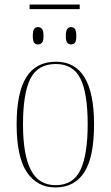

<svg xmlns="http://www.w3.org/2000/svg" viewBox="-20 -813 486 843"><path d="M110 -773V-793H330V-773ZM147 -618Q136 -618 130 -625.5Q124 -633 124 -655Q124 -678 130 -686Q136 -694 147 -694Q158 -694 164.5 -686Q171 -678 171 -655Q171 -633 164.5 -625.5Q158 -618 147 -618ZM292 -618Q282 -618 275.5 -625.5Q269 -633 269 -655Q269 -678 275.5 -686Q282 -694 292 -694Q303 -694 309 -686Q315 -678 315 -655Q315 -633 309 -625.5Q303 -618 292 -618ZM223 10Q143 10 98 -57Q53 -124 53 -267Q53 -406 95.5 -474Q138 -542 226 -542Q393 -542 393 -267Q393 -123 350 -56.5Q307 10 223 10ZM224 0Q302 0 333.5 -67.5Q365 -135 365 -267Q365 -404 333 -468Q301 -532 225 -532Q146 -532 113.5 -467.5Q81 -403 81 -267Q81 -133 115.5 -66.5Q150 0 224 0Z"/></svg>

Font: Noto Serif Display Condensed Thin
Style: Regular
Weight: 100
Width: 3
Designer: Monotype Design Team
Foundry: Monotype Imaging Inc.
Version: Version 2.009